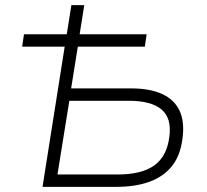

<svg xmlns="http://www.w3.org/2000/svg" viewBox="-20 -725 805 745"><path d="M145 0 231 -544H66L73 -592H239L257 -705H307L289 -592H549L542 -544H282L256 -382H489Q561 -382 608.5 -360.5Q656 -339 676.5 -296Q697 -253 688 -187Q680 -122 647.5 -81Q615 -40 560.5 -20Q506 0 432 0ZM203 -48H437Q530 -48 579 -83.5Q628 -119 637 -194Q647 -266 607 -300Q567 -334 479 -334H249Z"/></svg>

Font: Nunito Sans 7pt ExtraLight
Style: Italic
Weight: 250
Italic angle: -9°
Designer: Vernon Adams
Foundry: Vernon Adams
Version: Version 3.101;gftools[0.9.27]